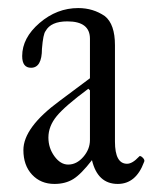

<svg xmlns="http://www.w3.org/2000/svg" viewBox="-20 -445 378 476"><path d="M115 11Q81 11 59.5 -12Q38 -35 38 -73Q38 -129 128 -195L203 -251V-349Q203 -392 147 -392Q106 -392 93 -368Q87 -361 84 -324Q84 -277 57 -277Q35 -277 35 -306Q35 -351 78 -388Q121 -425 174 -425Q211 -425 240 -405Q265 -385 265 -333V-94Q265 -39 295 -39Q308 -39 324 -56Q327 -61 334 -54Q340 -48 337 -43Q317 11 272 11Q222 11 208 -48Q181 -13 161.5 -1Q142 11 115 11ZM149 -37Q170 -37 186.5 -56Q203 -75 203 -98V-221L199 -225Q141 -182 120.5 -157Q100 -132 100 -104Q100 -78 115 -57.5Q130 -37 149 -37Z"/></svg>

Font: Junicode Cond Light
Style: Regular
Weight: 300
Width: 3
Designer: Peter S. Baker
Version: Version 2.201